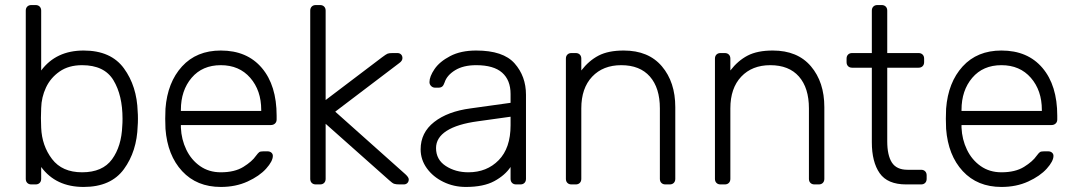

<svg xmlns="http://www.w3.org/2000/svg" viewBox="-20 -730 4256 760"><path d="M526 -260Q526 -242 525 -232Q522 -131 470.5 -60.5Q419 10 311 10Q201 10 143 -69V-22Q143 -12 137 -6Q131 0 121 0H104Q94 0 88 -6Q82 -12 82 -22V-688Q82 -698 88 -704Q94 -710 104 -710H121Q131 -710 137 -704Q143 -698 143 -688V-451Q202 -530 311 -530Q419 -530 470.5 -459.5Q522 -389 525 -288Q526 -278 526 -260ZM464 -232Q465 -242 465 -260Q465 -353 429 -412.5Q393 -472 305 -472Q252 -472 216 -447Q180 -422 162 -383.5Q144 -345 143 -302L142 -263L143 -224Q146 -153 186 -100.5Q226 -48 305 -48Q386 -48 423.5 -99.5Q461 -151 464 -232Z M1075 -272V-257Q1075 -247 1068.5 -241Q1062 -235 1052 -235H696V-225Q698 -178 717.5 -137.5Q737 -97 772 -72.5Q807 -48 854 -48Q909 -48 943.5 -69.5Q978 -91 993 -113Q1002 -125 1006.5 -128Q1011 -131 1023 -131H1039Q1048 -131 1054 -126Q1060 -121 1060 -113Q1060 -92 1033.5 -62.5Q1007 -33 960 -11.5Q913 10 854 10Q759 10 701 -52.5Q643 -115 635 -220L634 -260L635 -300Q643 -404 700.5 -467Q758 -530 854 -530Q958 -530 1016.5 -461Q1075 -392 1075 -272ZM1014 -291V-295Q1014 -372 970.5 -422Q927 -472 854 -472Q781 -472 738.5 -422Q696 -372 696 -295V-291Z M1585 -40Q1598 -28 1598 -20Q1598 -11 1592.5 -5.5Q1587 0 1578 0H1562Q1547 0 1540 -2.5Q1533 -5 1520 -17L1269 -240V-22Q1269 -12 1263 -6Q1257 0 1247 0H1230Q1220 0 1214 -6Q1208 -12 1208 -22V-688Q1208 -698 1214 -704Q1220 -710 1230 -710H1247Q1257 -710 1263 -704Q1269 -698 1269 -688V-334L1492 -503Q1508 -515 1514 -517.5Q1520 -520 1534 -520H1553Q1562 -520 1567.5 -514.5Q1573 -509 1573 -500Q1573 -489 1560 -480L1307 -288Z M2001 -69Q1979 -36 1936.5 -13Q1894 10 1824 10Q1776 10 1735 -10Q1694 -30 1669.5 -64Q1645 -98 1645 -139Q1645 -205 1698.5 -247Q1752 -289 1843 -301L2001 -323V-358Q2001 -413 1967.5 -442.5Q1934 -472 1865 -472Q1814 -472 1781.5 -452Q1749 -432 1740 -404Q1736 -392 1730.5 -387.5Q1725 -383 1716 -383H1702Q1693 -383 1686.5 -389.5Q1680 -396 1680 -405Q1680 -427 1700 -456.5Q1720 -486 1762 -508Q1804 -530 1865 -530Q1972 -530 2017 -479Q2062 -428 2062 -355V-22Q2062 -12 2056 -6Q2050 0 2040 0H2023Q2013 0 2007 -6Q2001 -12 2001 -22ZM2001 -268 1872 -250Q1790 -239 1748 -212Q1706 -185 1706 -144Q1706 -98 1744.5 -73Q1783 -48 1834 -48Q1907 -48 1954 -96Q2001 -144 2001 -234Z M2631 0H2614Q2604 0 2598 -6Q2592 -12 2592 -22V-301Q2592 -382 2552.5 -427Q2513 -472 2439 -472Q2367 -472 2324 -426.5Q2281 -381 2281 -301V-22Q2281 -12 2275 -6Q2269 0 2259 0H2242Q2232 0 2226 -6Q2220 -12 2220 -22V-498Q2220 -508 2226 -514Q2232 -520 2242 -520H2259Q2269 -520 2275 -514Q2281 -508 2281 -498V-451Q2311 -490 2349.5 -510Q2388 -530 2449 -530Q2547 -530 2600 -467.5Q2653 -405 2653 -306V-22Q2653 -12 2647 -6Q2641 0 2631 0Z M3221 0H3204Q3194 0 3188 -6Q3182 -12 3182 -22V-301Q3182 -382 3142.5 -427Q3103 -472 3029 -472Q2957 -472 2914 -426.5Q2871 -381 2871 -301V-22Q2871 -12 2865 -6Q2859 0 2849 0H2832Q2822 0 2816 -6Q2810 -12 2810 -22V-498Q2810 -508 2816 -514Q2822 -520 2832 -520H2849Q2859 -520 2865 -514Q2871 -508 2871 -498V-451Q2901 -490 2939.5 -510Q2978 -530 3039 -530Q3137 -530 3190 -467.5Q3243 -405 3243 -306V-22Q3243 -12 3237 -6Q3231 0 3221 0Z M3572 -58H3626Q3636 -58 3642 -52Q3648 -46 3648 -36V-22Q3648 -12 3642 -6Q3636 0 3626 0H3567Q3493 0 3462 -44.5Q3431 -89 3431 -167V-462H3353Q3343 -462 3337 -468Q3331 -474 3331 -484V-498Q3331 -508 3337 -514Q3343 -520 3353 -520H3431V-688Q3431 -698 3437 -704Q3443 -710 3453 -710H3470Q3480 -710 3486 -704Q3492 -698 3492 -688V-520H3616Q3626 -520 3632 -514Q3638 -508 3638 -498V-484Q3638 -474 3632 -468Q3626 -462 3616 -462H3492V-171Q3492 -115 3510.5 -86.5Q3529 -58 3572 -58Z M4165 -272V-257Q4165 -247 4158.5 -241Q4152 -235 4142 -235H3786V-225Q3788 -178 3807.5 -137.5Q3827 -97 3862 -72.5Q3897 -48 3944 -48Q3999 -48 4033.5 -69.5Q4068 -91 4083 -113Q4092 -125 4096.5 -128Q4101 -131 4113 -131H4129Q4138 -131 4144 -126Q4150 -121 4150 -113Q4150 -92 4123.5 -62.5Q4097 -33 4050 -11.5Q4003 10 3944 10Q3849 10 3791 -52.5Q3733 -115 3725 -220L3724 -260L3725 -300Q3733 -404 3790.5 -467Q3848 -530 3944 -530Q4048 -530 4106.5 -461Q4165 -392 4165 -272ZM4104 -291V-295Q4104 -372 4060.5 -422Q4017 -472 3944 -472Q3871 -472 3828.5 -422Q3786 -372 3786 -295V-291Z"/></svg>

Font: Hezaedrus Light
Style: Regular
Weight: 300
Designer: Hubert & Fischer
Foundry: Hubert & Fischer
Version: Version 1.10;September 3, 2019;FontCreator 11.5.0.2425 64-bi